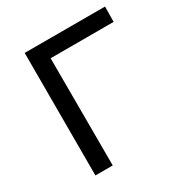

<svg xmlns="http://www.w3.org/2000/svg" viewBox="-164 -825 905 950"><g transform="rotate(-30 289.0 -350.0)"><path d="M567 -613H207L208 0H109V-700H568Z"/></g></svg>

Font: APTA Sans Medium
Style: Bold
Weight: 500
Version: Version 7.200